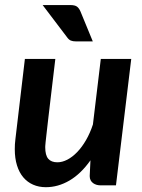

<svg xmlns="http://www.w3.org/2000/svg" viewBox="-20 -752 578 779"><path d="M204.5 -513Q194.5 -428.5 187.5 -370Q180.5 -311.5 176 -272.5Q171.5 -233.5 169 -211Q166.5 -188.5 165.2 -177Q164 -165.5 163.8 -161.5Q163.5 -157.5 163.5 -155Q163.5 -122 175.8 -107.8Q188 -93.5 213 -93.5Q232.5 -93.5 253.2 -104.2Q274 -115 293.2 -135Q312.5 -155 329 -183.5Q345.5 -212 357 -247L389 -513H512.5L450.5 0H388Q379.5 0 371.8 -2.2Q364 -4.5 357.8 -9Q351.5 -13.5 347.8 -20.5Q344 -27.5 344 -37V-39L347 -101.5Q308 -46.5 261.8 -19.5Q215.5 7.5 166 7.5Q137.5 7.5 114.2 -2.8Q91 -13 74.5 -32.5Q58 -52 49 -80.8Q40 -109.5 40 -146.5Q40 -156.5 40.5 -166.5Q41 -176.5 42.5 -187.5L81 -513ZM265 -731.5Q284 -731.5 292.5 -725Q301 -718.5 306.5 -705.5L356.5 -584H288.5Q275.5 -584 267.2 -587.5Q259 -591 252 -601L153 -731.5Z"/></svg>

Font: Lato TR
Style: Bold Italic
Weight: 700
Italic angle: -12°
Designer: Lukasz Dziedzic
Foundry: tyPoland Lukasz Dziedzic
Version: Version 1.104 2013